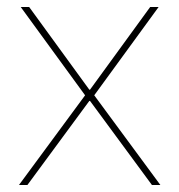

<svg xmlns="http://www.w3.org/2000/svg" viewBox="-20 -526 510 546"><path d="M34 0 222 -255 39 -506H63L234 -271H236L407 -506H431L248 -255L436 0H412L236 -239H234L58 0Z"/></svg>

Font: IBM Plex Sans Hebrew Thin
Style: Regular
Weight: 100
Designer: Mike Abbink, Paul van der Laan, Pieter van Rosmalen, Yanek Iontef
Foundry: Bold Monday
Version: Version 1.2